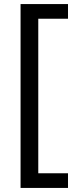

<svg xmlns="http://www.w3.org/2000/svg" viewBox="-20 -779 378 943"><path d="M81 144V-759H314V-687H168V72H314V144Z"/></svg>

Font: SUSE Thin Medium
Style: Regular
Weight: 500
Version: Version 1.000